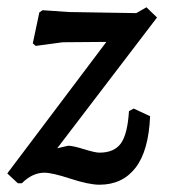

<svg xmlns="http://www.w3.org/2000/svg" viewBox="-36 -497 470 527"><path d="M366 -477 395 -449 121 -90 151 -97Q164 -97 194.5 -87.5Q225 -78 237 -78Q277 -78 295.5 -103Q314 -128 318 -192L331 -199L376 -178Q372 -83 336 -36.5Q300 10 237 10Q208 10 157.5 -6.5Q107 -23 86 -23Q53 -23 24 6H13L-16 -21L256 -382L136 -381L62 -371L54 -378L72 -463L81 -469L153 -464L338 -461Z"/></svg>

Font: Alegreya Sans SC Medium
Style: Italic
Weight: 500
Italic angle: -7°
Designer: Juan Pablo del Peral
Foundry: Huerta Tipografica
Version: Version 2.007